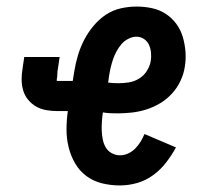

<svg xmlns="http://www.w3.org/2000/svg" viewBox="-20 -558 640 586"><path d="M346 8Q318 8 291.5 1.5Q265 -5 244 -20.5Q223 -36 209.5 -59Q196 -82 189.5 -108.5Q183 -135 183 -163Q183 -191 187 -219H155Q137 -219 120.5 -222Q104 -225 90 -233Q76 -241 65.5 -254Q55 -267 50.5 -283Q46 -299 46 -316Q46 -333 49 -350L54 -384H162L157 -350Q155 -341 155 -332Q155 -323 153 -314Q153 -314 153 -313.5Q153 -313 153 -313Q153 -312 153.5 -311.5Q154 -311 155 -311H202L207 -342Q211 -366 218 -389.5Q225 -413 236.5 -435.5Q248 -458 265 -478.5Q282 -499 303 -513Q324 -527 348.5 -532.5Q373 -538 397 -538Q421 -538 444 -533Q467 -528 485.5 -516Q504 -504 517.5 -486Q531 -468 537.5 -446.5Q544 -425 546 -401.5Q548 -378 544 -354Q541 -333 531 -311.5Q521 -290 505 -272.5Q489 -255 469 -243Q449 -231 427 -224Q405 -217 382.5 -214.5Q360 -212 339 -212Q328 -212 316.5 -212.5Q305 -213 294 -215Q292 -201 291 -187Q290 -173 290.5 -159.5Q291 -146 293.5 -133Q296 -120 302.5 -108.5Q309 -97 321 -90.5Q333 -84 346 -84Q359 -84 371 -89.5Q383 -95 392.5 -104.5Q402 -114 409 -125.5Q416 -137 421 -149L517 -108Q504 -84 487 -62Q470 -40 447.5 -23.5Q425 -7 398.5 0.5Q372 8 346 8ZM341 -304Q357 -304 373 -306.5Q389 -309 403.5 -317.5Q418 -326 427.5 -340.5Q437 -355 440 -371Q442 -383 441 -396Q440 -409 435 -420.5Q430 -432 419.5 -439Q409 -446 396 -446Q384 -446 371.5 -439.5Q359 -433 350.5 -423Q342 -413 335.5 -401Q329 -389 325 -377Q321 -365 318 -352.5Q315 -340 313 -327L310 -306Q317 -305 325 -304.5Q333 -304 341 -304Z"/></svg>

Font: Iosevka Curly SmBdEx
Style: Italic
Weight: 600
Width: 7
Italic angle: -9°
Monospace: yes
Designer: Belleve Invis
Foundry: Belleve Invis
Version: Version 11.1.0; ttfautohint (v1.8.3)